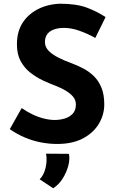

<svg xmlns="http://www.w3.org/2000/svg" viewBox="-20 -760 622 1024"><path d="M488.3 -557.6Q446.3 -581.1 402.8 -596.2Q359.4 -611.3 321.3 -611.3Q274.4 -611.3 247.1 -592.3Q219.7 -573.2 219.7 -535.2Q219.7 -508.8 240.2 -488.3Q260.7 -467.8 293.5 -451.7Q326.2 -435.5 361.3 -422.9Q393.6 -411.1 424.8 -394.5Q456.1 -377.9 481 -353.5Q505.9 -329.1 521 -292.5Q536.1 -255.9 536.1 -203.1Q536.1 -147.5 506.8 -99.1Q477.5 -50.8 421.9 -21.5Q366.2 7.8 284.2 7.8Q242.2 7.8 198.7 -0.5Q155.3 -8.8 113.3 -26.4Q71.3 -43.9 32.2 -71.3L95.7 -183.6Q122.1 -165 152.3 -150.4Q182.6 -135.7 213.9 -127.9Q245.1 -120.1 271.5 -120.1Q297.9 -120.1 323.7 -127.4Q349.6 -134.8 367.2 -152.8Q384.8 -170.9 384.8 -203.1Q384.8 -225.6 370.6 -243.2Q356.4 -260.7 331.5 -275.9Q306.6 -291 278.3 -301.8Q244.1 -314.5 208 -331.5Q171.9 -348.6 140.6 -373.5Q109.4 -398.4 89.8 -434.6Q70.3 -470.7 70.3 -524.4Q70.3 -588.9 98.6 -635.3Q127 -681.6 179.2 -709.5Q231.4 -737.3 298.8 -740.2Q387.7 -740.2 443.4 -719.2Q499 -698.2 543 -668.9ZM263.7 244.1 191.4 196.3Q213.9 174.8 223.1 134.8Q232.4 94.7 225.6 59.6L347.7 60.5Q353.5 88.9 344.2 124Q335 159.2 314.5 191.9Q293.9 224.6 263.7 244.1Z"/></svg>

Font: Josefin Sans CFJ
Style: Bold
Weight: 700
Designer: Santiago Orozco
Foundry: Typemade
Version: Version 2.001